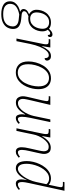

<svg xmlns="http://www.w3.org/2000/svg" viewBox="939 -1780 1040 3039"><g transform="rotate(90 1459.5 -260.0)"><path d="M163 240Q70 240 15 206.5Q-40 173 -40 104Q-40 57 -16 24Q8 -9 45.5 -29.5Q83 -50 126 -58Q106 -66 94 -79Q82 -92 82 -114Q82 -136 98.5 -157.5Q115 -179 164 -200Q135 -215 114.5 -245Q94 -275 94 -320Q94 -355 105.5 -394Q117 -433 141.5 -467.5Q166 -502 205 -524Q244 -546 298 -546Q326 -546 352 -538.5Q378 -531 394 -515Q419 -542 440 -556Q461 -570 487 -570Q505 -570 515.5 -559.5Q526 -549 526 -533Q526 -496 493 -496Q493 -518 487 -526Q481 -534 468 -534Q454 -534 440 -524Q426 -514 410 -496Q420 -483 428 -461.5Q436 -440 436 -408Q436 -377 425.5 -339Q415 -301 391 -266.5Q367 -232 327 -209.5Q287 -187 227 -187Q220 -187 211.5 -188Q203 -189 196 -190Q158 -176 137.5 -159.5Q117 -143 117 -119Q117 -103 133.5 -93.5Q150 -84 171 -82L249 -74Q326 -65 362 -34.5Q398 -4 398 52Q398 102 374.5 144.5Q351 187 299 213.5Q247 240 163 240ZM232 -217Q280 -217 312 -238Q344 -259 362 -290Q380 -321 387.5 -354Q395 -387 395 -411Q395 -465 367 -491Q339 -517 294 -517Q248 -517 217.5 -496.5Q187 -476 169 -445Q151 -414 143.5 -380Q136 -346 136 -319Q136 -268 163.5 -242.5Q191 -217 232 -217ZM163 210Q236 210 278.5 188.5Q321 167 339.5 132Q358 97 358 58Q358 18 330 -6.5Q302 -31 244 -36L169 -44Q90 -29 45 5.5Q0 40 0 102Q0 148 37.5 179Q75 210 163 210Z M636 -426Q638 -436 639.5 -448.5Q641 -461 641 -472Q641 -497 627.5 -504Q614 -511 576 -511H557L563 -536H691L669 -402H672Q700 -463 736 -504.5Q772 -546 827 -546Q864 -546 881.5 -526.5Q899 -507 899 -486Q899 -468 889 -457Q879 -446 860 -446Q860 -512 815 -512Q776 -512 741.5 -472.5Q707 -433 679.5 -366.5Q652 -300 635 -218L591 0H549Z M1084 10Q1009 10 960.5 -39Q912 -88 912 -191Q912 -246 928.5 -308Q945 -370 978 -424Q1011 -478 1061 -512Q1111 -546 1180 -546Q1227 -546 1266 -525.5Q1305 -505 1328 -460Q1351 -415 1351 -342Q1351 -300 1340.5 -252Q1330 -204 1309.5 -157.5Q1289 -111 1257 -73Q1225 -35 1182 -12.5Q1139 10 1084 10ZM1088 -21Q1143 -21 1184.5 -52.5Q1226 -84 1253 -134.5Q1280 -185 1293.5 -241.5Q1307 -298 1307 -347Q1307 -433 1271.5 -474Q1236 -515 1175 -515Q1121 -515 1080.5 -484Q1040 -453 1012.5 -403Q985 -353 970.5 -296Q956 -239 956 -188Q956 -98 992.5 -59.5Q1029 -21 1088 -21Z M1809 10Q1776 10 1762 -18Q1748 -46 1748 -83Q1748 -92 1749 -104Q1750 -116 1753 -138H1749Q1708 -66 1664 -28.5Q1620 9 1562 9Q1508 9 1485.5 -24.5Q1463 -58 1463 -102Q1463 -127 1470.5 -162Q1478 -197 1485 -226L1526 -400Q1531 -422 1535.5 -446.5Q1540 -471 1540 -481Q1540 -501 1527 -506Q1514 -511 1479 -511H1460L1466 -536H1600L1528 -231Q1521 -200 1513 -162.5Q1505 -125 1505 -103Q1505 -67 1522.5 -45.5Q1540 -24 1572 -24Q1609 -24 1642 -47.5Q1675 -71 1702 -108.5Q1729 -146 1747.5 -189.5Q1766 -233 1775 -273L1830 -536H1872L1805 -220Q1796 -178 1792 -144.5Q1788 -111 1788 -87Q1788 -58 1796 -40.5Q1804 -23 1823 -23Q1838 -23 1853.5 -31.5Q1869 -40 1885 -54L1899 -33Q1883 -18 1860 -4Q1837 10 1809 10Z M2339 10Q2270 10 2270 -84Q2270 -108 2274.5 -138.5Q2279 -169 2288 -205L2315 -326Q2317 -334 2321.5 -354.5Q2326 -375 2330 -397Q2334 -419 2334 -435Q2334 -463 2320 -486.5Q2306 -510 2261 -510Q2229 -510 2198 -488Q2167 -466 2140.5 -430Q2114 -394 2094.5 -351Q2075 -308 2067 -265L2012 0H1970L2057 -426Q2059 -436 2060.5 -448.5Q2062 -461 2062 -472Q2062 -497 2049.5 -504Q2037 -511 1999 -511H1980L1986 -536H2116L2093 -406H2097Q2140 -479 2183 -511Q2226 -543 2277 -543Q2332 -543 2354 -511.5Q2376 -480 2376 -437Q2376 -414 2369.5 -384.5Q2363 -355 2358 -330L2329 -201Q2322 -172 2317 -141.5Q2312 -111 2312 -87Q2312 -57 2321 -40Q2330 -23 2351 -23Q2381 -23 2421 -56L2435 -35Q2413 -16 2391.5 -3Q2370 10 2339 10Z M2603 10Q2544 10 2516.5 -34.5Q2489 -79 2489 -165Q2489 -212 2501 -264Q2513 -316 2536 -366Q2559 -416 2592.5 -457Q2626 -498 2669.5 -522Q2713 -546 2766 -546Q2796 -546 2821.5 -536.5Q2847 -527 2864 -510Q2868 -530 2872.5 -551Q2877 -572 2881 -591L2894 -650Q2898 -668 2900 -682.5Q2902 -697 2902 -707Q2902 -723 2892.5 -729Q2883 -735 2855 -735H2817L2823 -760H2959L2838 -203Q2832 -176 2826.5 -143.5Q2821 -111 2821 -87Q2821 -57 2829.5 -40Q2838 -23 2860 -23Q2892 -23 2931 -56L2945 -37Q2924 -17 2899 -3.5Q2874 10 2846 10Q2779 10 2779 -81Q2779 -98 2782 -118Q2785 -138 2790 -159H2786Q2741 -66 2694.5 -28Q2648 10 2603 10ZM2612 -23Q2641 -23 2672.5 -47Q2704 -71 2733 -112Q2762 -153 2785 -204.5Q2808 -256 2820 -311L2855 -474Q2841 -495 2817 -506Q2793 -517 2766 -517Q2721 -517 2684.5 -493Q2648 -469 2619.5 -430Q2591 -391 2571.5 -344Q2552 -297 2542 -250Q2532 -203 2532 -163Q2532 -86 2554.5 -54.5Q2577 -23 2612 -23Z"/></g></svg>

Font: Noto Serif ExtraLight
Style: Italic
Weight: 200
Italic angle: -12°
Designer: Monotype Design Team
Foundry: Monotype Imaging Inc.
Version: Version 2.014; ttfautohint (v1.8.4.7-5d5b)